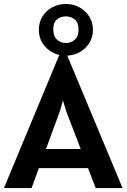

<svg xmlns="http://www.w3.org/2000/svg" viewBox="-37 -953 643 973"><path d="M-17 0 263.5 -674.5Q219.5 -685 189.8 -719Q160 -753 160 -802Q160 -841 178.8 -870.5Q197.5 -900 228.8 -916.5Q260 -933 297 -933Q334 -933 365.2 -916Q396.5 -899 415.2 -869.5Q434 -840 434 -802Q434 -764.5 416.2 -735.8Q398.5 -707 369 -690Q339.5 -673 304 -671L584 0H448L409 -101H160L123 0ZM297 -735Q322.5 -735 341.8 -751.8Q361 -768.5 361 -803Q361 -839 341.8 -854.5Q322.5 -870 297 -870Q271.5 -870 252.2 -855Q233 -840 233 -803Q233 -768.5 252.2 -751.8Q271.5 -735 297 -735ZM266 -388 196 -198H372L299 -388L282 -444Z"/></svg>

Font: Alatsi
Style: Regular
Weight: 400
Designer: Spyros Zevelakis, Eben Sorkin
Foundry: www.sorkintype.com
Version: Version 1.008; ttfautohint (v1.8.4.7-5d5b)